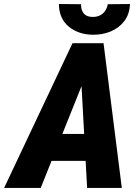

<svg xmlns="http://www.w3.org/2000/svg" viewBox="-69 -923 676 943"><path d="M353 -553.7 130.9 0H-48.8L287.1 -710.9H400.4ZM358.9 0 327.6 -570.3 331.5 -710.9H439.5L529.3 0ZM409.2 -265.1 385.7 -132.8H85.9L109.4 -265.1ZM460.4 -902.3 569.3 -903.3Q567.4 -853 541.3 -819.1Q515.1 -785.2 474.1 -768.3Q433.1 -751.5 385.7 -752.4Q316.4 -753.4 268.8 -792.2Q221.2 -831.1 220.2 -903.3L329.1 -902.3Q328.6 -874 342 -857.2Q355.5 -840.3 385.7 -839.8Q416 -839.4 435.5 -856.2Q455.1 -873 460.4 -902.3Z"/></svg>

Font: Roboto Condensed Black
Style: Italic
Weight: 900
Italic angle: -12°
Designer: Christian Robertson
Foundry: Google
Version: Version 3.008; 2023